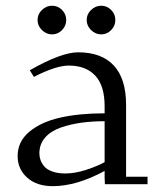

<svg xmlns="http://www.w3.org/2000/svg" viewBox="-20 -637 550 664"><path d="M41 -97.2Q41 -147.5 81.5 -181.4Q122.1 -215.3 188 -230.2Q253.9 -245.1 341.8 -245.1V-270Q341.8 -340.3 309.6 -375.2Q277.3 -410.2 217.8 -410.2Q173.3 -410.2 97.2 -371.1L83 -394Q191.9 -456.1 250 -456.1Q331.5 -456.1 373.8 -410.2Q416 -364.3 416 -274.9V-25.9H490.2V0H342.8L341.8 -23.9V-45.9Q245.1 6.8 162.1 6.8Q106.9 6.8 74 -22.7Q41 -52.2 41 -97.2ZM125 -533Q109.9 -547.9 109.9 -567.9Q109.9 -587.9 125 -602.5Q140.1 -617.2 160.2 -617.2Q180.2 -617.2 194.6 -602.5Q209 -587.9 209 -567.9Q209 -547.9 194.6 -533Q180.2 -518.1 160.2 -518.1Q140.1 -518.1 125 -533ZM116.2 -106.9Q116.2 -94.7 120.1 -83.5Q124 -72.3 133.3 -61.3Q142.6 -50.3 161.4 -43.7Q180.2 -37.1 206.1 -37.1Q239.7 -37.1 277.8 -49.6Q315.9 -62 341.8 -76.2V-217.8Q298.3 -217.8 261 -212.6Q223.6 -207.5 189.5 -195.6Q155.3 -183.6 135.7 -160.9Q116.2 -138.2 116.2 -106.9ZM294.9 -533Q279.8 -547.9 279.8 -567.9Q279.8 -587.9 294.9 -602.5Q310.1 -617.2 330.1 -617.2Q350.1 -617.2 364.5 -602.5Q378.9 -587.9 378.9 -567.9Q378.9 -547.9 364.5 -533Q350.1 -518.1 330.1 -518.1Q310.1 -518.1 294.9 -533Z"/></svg>

Font: Dehuti
Style: Book
Weight: 400
Version: Version 1.2